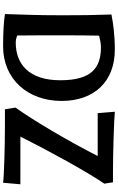

<svg xmlns="http://www.w3.org/2000/svg" viewBox="220 -972 764 1244"><g transform="rotate(90 602.0 -350.0)"><path d="M74 -690C78 -582 79 -481 79 -379C79 -174 74 -128 71 0C115 7 188 12 280 12C493 12 634 -148 634 -367C634 -576 511 -712 301 -712C208 -712 127 -701 74 -690ZM287 -622C419 -622 500 -561 500 -359C500 -152 392 -70 256 -70C241 -70 225 -73 210 -80C209 -156 209 -238 209 -356C209 -470 209 -546 211 -610C238 -617 264 -622 287 -622ZM1161 -700H1091C969 -700 754 -707 704 -712L713 -601H991C893 -409 762 -187 677 -68L688 0H792C931 0 1125 6 1164 12L1174 -100H865C956 -282 1096 -537 1170 -644Z"/></g></svg>

Font: CantoraOne
Style: Regular
Weight: 400
Designer: Pablo Impallari, Rodrigo Fuenzalida
Foundry: Pablo Impallari
Version: Version 1.001